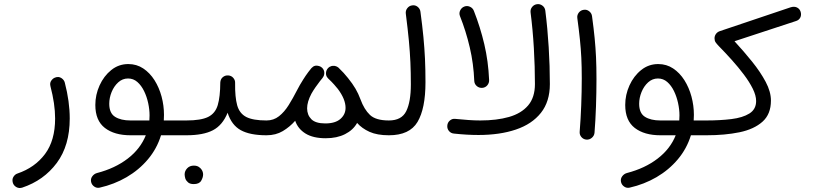

<svg xmlns="http://www.w3.org/2000/svg" viewBox="-20 -654 4026 949"><path d="M252 -270.5Q269.5 -277.3 283.2 -268.3Q296.9 -259.3 300.3 -245.6Q324.7 -151.9 324.7 -68.4Q324.7 65.4 260.5 151.6Q196.3 237.8 89.8 273.4Q73.7 278.3 60.5 270.5Q47.4 262.7 43.5 249.5Q38.6 232.4 46.4 220Q54.2 207.5 66.4 203.6Q152.3 174.3 202.4 107.4Q252.4 40.5 252.4 -68.4Q252.4 -104.5 246.6 -144.3Q240.7 -184.1 229.5 -227.1Q225.1 -243.7 233.2 -255.1Q241.2 -266.6 252 -270.5Z M625 14.6Q545.4 14.6 498.3 -21.7Q451.2 -58.1 451.2 -135.3Q451.2 -185.5 472.2 -231.9Q493.2 -278.3 530 -307.9Q566.9 -337.4 614.3 -337.4Q655.3 -337.4 688 -315.7Q720.7 -293.9 743.7 -257.6Q766.6 -221.2 778.6 -176.8Q790.5 -132.3 790.5 -86.4Q790.5 -72.3 789.6 -58.6H852.5Q868.2 -58.6 878.4 -48.1Q888.7 -37.6 888.7 -22Q888.7 -6.8 878.4 3.9Q868.2 14.6 852.5 14.6H775.9Q755.4 81.1 711.2 133.5Q667 186 605.7 221.7Q544.4 257.3 473.1 273.4Q458.5 276.9 445.8 268.1Q433.1 259.3 430.2 244.6Q427.2 229.5 436.3 217.3Q445.3 205.1 459.5 201.2Q548.3 178.2 611.1 130.1Q673.8 82 700.7 14.6ZM624.5 -58.6H718.3Q719.2 -71.3 719.2 -84Q719.2 -112.8 712.4 -144.5Q705.6 -176.3 692.1 -203.9Q678.7 -231.4 658.9 -248.8Q639.2 -266.1 612.8 -266.1Q585.4 -266.1 564.5 -247.1Q543.5 -228 531.7 -199.2Q520 -170.4 520 -141.1Q520 -94.7 548.6 -76.7Q577.1 -58.6 624.5 -58.6Z M815.4 -22Q815.4 -37.6 826.4 -48.1Q837.4 -58.6 852.5 -58.6H901.4Q917 -58.6 927.7 -48.1Q938.5 -37.6 938.5 -22Q938.5 -6.8 927.7 3.9Q917 14.6 901.4 14.6H852.5Q837.4 14.6 826.4 3.9Q815.4 -6.8 815.4 -22Z M864.3 -22Q864.3 -37.6 875.2 -48.1Q886.2 -58.6 901.4 -58.6Q973.1 -58.6 1008.5 -75.9Q1043.9 -93.3 1056.2 -134.3Q1068.4 -175.3 1068.8 -246.1Q1069.8 -263.2 1081.3 -272.7Q1092.8 -282.2 1107.9 -281.2Q1123.5 -280.3 1133.3 -268.8Q1143.1 -257.3 1142.1 -242.7Q1141.1 -174.3 1152.3 -133.8Q1163.6 -93.3 1197 -75.9Q1230.5 -58.6 1296.9 -58.6H1297.4Q1313 -58.6 1323.2 -48.1Q1333.5 -37.6 1333.5 -22Q1333.5 -6.8 1323.2 3.9Q1313 14.6 1297.4 14.6H1296.9Q1215.8 14.6 1170.2 -10.5Q1124.5 -35.6 1105 -96.7Q1080.1 -35.2 1032.5 -10.3Q984.9 14.6 901.4 14.6Q886.2 14.6 875.2 3.9Q864.3 -6.8 864.3 -22ZM892.6 208Q892.6 191.4 905 178Q917.5 164.6 938 164.6Q952.1 164.6 961.7 170.4Q971.2 176.3 976.6 184.6Q983.9 195.8 983.9 208.5Q983.9 222.7 974.4 239.3Q964.8 255.9 937.5 255.9Q919.4 255.9 909.7 247.6Q899.9 239.3 896 228.5Q892.6 216.3 892.6 208Z M1260.7 -22Q1260.7 -37.6 1271.5 -48.1Q1282.2 -58.6 1297.4 -58.6Q1332.5 -58.6 1359.1 -79.6Q1385.7 -100.6 1407 -134.8Q1428.2 -168.9 1448.2 -208Q1461.4 -233.9 1478.5 -260.7Q1489.7 -278.8 1503.9 -297.9Q1511.2 -307.6 1518.1 -315.9Q1519 -316.9 1520 -317.9Q1534.7 -334.5 1557.1 -327.6Q1557.6 -327.6 1558.1 -327.1Q1558.1 -327.1 1558.1 -327.1Q1564.9 -325.2 1569.8 -320.8Q1570.8 -319.8 1572.3 -318.8Q1583.5 -307.6 1583 -292Q1582.5 -284.2 1580.1 -278.3Q1577.6 -272.9 1574.2 -268.6Q1567.4 -260.7 1561.5 -252.9Q1550.3 -238.8 1539.1 -222.4Q1527.8 -206.1 1519 -190.4Q1498 -150.4 1498 -118.7Q1498 -85.9 1518.8 -64.9Q1539.6 -43.9 1587.9 -43.9Q1637.2 -43.9 1662.6 -66.2Q1688 -88.4 1688 -121.1Q1688 -163.6 1649.9 -214.4Q1641.1 -225.6 1631.3 -236.3Q1618.7 -250.5 1603 -265.1Q1601.1 -267.1 1599.6 -269Q1590.3 -278.8 1591.3 -293.7Q1592.3 -308.6 1602.5 -318.4L1603 -318.8Q1603.5 -319.3 1604 -319.8Q1604.5 -320.3 1605.5 -320.8Q1605.5 -320.8 1606 -321.3Q1606.4 -321.8 1607.4 -322.3Q1607.4 -322.3 1607.9 -322.8Q1608.9 -323.2 1609.4 -323.7Q1609.9 -323.7 1610.4 -324.2Q1611.3 -324.7 1611.8 -324.7Q1612.3 -325.2 1612.8 -325.2Q1613.3 -325.7 1614.3 -325.7Q1614.7 -326.2 1615.2 -326.2Q1615.7 -326.7 1616.2 -326.7Q1617.2 -327.1 1618.2 -327.1Q1618.2 -327.1 1618.7 -327.6Q1619.6 -327.6 1620.6 -328.1Q1620.6 -328.1 1621.1 -328.1Q1622.1 -328.1 1623 -328.1Q1623 -328.1 1623.5 -328.6Q1624.5 -328.6 1625.5 -328.6Q1626 -328.6 1626.5 -328.6Q1627.4 -328.6 1628.4 -328.6Q1628.4 -328.6 1628.9 -328.6Q1629.9 -328.6 1630.4 -328.6Q1630.9 -328.6 1631.3 -328.6Q1632.3 -328.6 1632.8 -328.6Q1633.8 -328.6 1634.3 -328.1Q1634.8 -328.1 1635.3 -328.1Q1636.2 -328.1 1637.2 -327.6Q1637.2 -327.6 1637.2 -327.6Q1646 -325.7 1652.8 -319.8Q1653.3 -319.3 1653.8 -318.8Q1680.2 -293.5 1700.2 -268.1Q1722.7 -240.2 1737.1 -215.6Q1751.5 -190.9 1761.7 -163.1Q1779.8 -113.3 1808.6 -85.9Q1837.4 -58.6 1901.9 -58.6H1902.3Q1918 -58.6 1928.2 -48.1Q1938.5 -37.6 1938.5 -22Q1938.5 -6.8 1928.2 3.9Q1918 14.6 1902.3 14.6H1901.9Q1844.2 14.6 1806.4 -2.4Q1768.6 -19.5 1745.1 -46.4Q1725.6 -11.2 1685.5 9Q1645.5 29.3 1589.8 29.3Q1527.8 29.3 1490.2 6.1Q1452.6 -17.1 1439 -57.1Q1412.6 -26.9 1377.9 -6.1Q1343.3 14.6 1297.4 14.6Q1282.2 14.6 1271.5 3.9Q1260.7 -6.8 1260.7 -22Z M1865.7 -22Q1865.7 -37.6 1876.5 -48.1Q1887.2 -58.6 1902.3 -58.6Q1965.3 -58.6 1988 -104.7Q2010.7 -150.9 2010.7 -236.3Q2010.7 -294.9 2008.5 -345.2Q2006.3 -395.5 2001 -452.4Q1995.6 -509.3 1985.8 -586.4Q1983.9 -601.6 1993.2 -613.5Q2002.4 -625.5 2017.1 -627.4Q2032.2 -629.9 2044.2 -620.4Q2056.2 -610.8 2058.1 -596.2Q2067.4 -526.9 2072.8 -471.4Q2078.1 -416 2080.6 -363.3Q2083 -310.5 2083 -247.6Q2083 -117.2 2043.7 -51.3Q2004.4 14.6 1902.3 14.6Q1887.2 14.6 1876.5 3.9Q1865.7 -6.8 1865.7 -22Z M2190.9 -33.2Q2191.9 -48.3 2203.6 -58.3Q2215.3 -68.4 2230.5 -66.4Q2265.1 -63 2295.4 -60.8Q2325.7 -58.6 2354 -58.6Q2435.1 -58.6 2495.8 -75.9Q2556.6 -93.3 2590.3 -132.8Q2624 -172.4 2624 -238.3Q2624 -324.2 2618.7 -416.3Q2613.3 -508.3 2602.5 -592.3Q2600.6 -607.9 2610.1 -619.6Q2619.6 -631.3 2634.3 -633.3Q2648.9 -635.3 2661.1 -626.2Q2673.3 -617.2 2675.3 -601.6Q2686.5 -513.2 2692.1 -420.2Q2697.8 -327.1 2697.8 -238.3Q2697.8 -151.9 2653.6 -96.2Q2609.4 -40.5 2530 -13.7Q2450.7 13.2 2345.2 13.2Q2316.4 13.2 2286.9 11.5Q2257.3 9.8 2224.1 6.3Q2208.5 4.9 2199 -6.6Q2189.5 -18.1 2190.9 -33.2ZM2253.4 -574.7Q2248 -588.9 2254.6 -602.5Q2261.2 -616.2 2274.9 -621.6Q2289.1 -627 2303 -620.6Q2316.9 -614.3 2322.3 -600.1Q2354 -519.5 2373.8 -435.3Q2393.6 -351.1 2397.5 -259.3Q2398.4 -244.1 2388.7 -232.4Q2378.9 -220.7 2363.3 -219.7Q2348.1 -218.8 2336.7 -228.5Q2325.2 -238.3 2324.2 -253.4Q2320.8 -338.9 2302 -419.4Q2283.2 -500 2253.4 -574.7Z M2833.5 -564.5Q2831.5 -579.6 2840.8 -591.6Q2850.1 -603.5 2865.2 -605.5Q2879.9 -607.9 2892.1 -598.4Q2904.3 -588.9 2906.2 -574.2Q2914.6 -512.7 2919.2 -465.3Q2923.8 -418 2926 -370.8Q2928.2 -323.7 2928.2 -262.7Q2928.2 -197.8 2925.8 -127.9Q2923.3 -58.1 2918.5 2.4Q2917 17.1 2905.3 27.1Q2893.6 37.1 2878.4 36.1Q2863.3 34.7 2853.5 23.2Q2843.8 11.7 2845.2 -3.4Q2850.1 -63.5 2852.8 -133.1Q2855.5 -202.6 2855.5 -266.1Q2855.5 -324.2 2853.3 -368.4Q2851.1 -412.6 2846.4 -458Q2841.8 -503.4 2833.5 -564.5Z M3244.1 14.6Q3164.6 14.6 3117.4 -21.7Q3070.3 -58.1 3070.3 -135.3Q3070.3 -185.5 3091.3 -231.9Q3112.3 -278.3 3149.2 -307.9Q3186 -337.4 3233.4 -337.4Q3274.4 -337.4 3307.1 -315.7Q3339.8 -293.9 3362.8 -257.6Q3385.7 -221.2 3397.7 -176.8Q3409.7 -132.3 3409.7 -86.4Q3409.7 -72.3 3408.7 -58.6H3471.7Q3487.3 -58.6 3497.6 -48.1Q3507.8 -37.6 3507.8 -22Q3507.8 -6.8 3497.6 3.9Q3487.3 14.6 3471.7 14.6H3395Q3374.5 81.1 3330.3 133.5Q3286.1 186 3224.9 221.7Q3163.6 257.3 3092.3 273.4Q3077.6 276.9 3064.9 268.1Q3052.2 259.3 3049.3 244.6Q3046.4 229.5 3055.4 217.3Q3064.5 205.1 3078.6 201.2Q3167.5 178.2 3230.2 130.1Q3293 82 3319.8 14.6ZM3243.7 -58.6H3337.4Q3338.4 -71.3 3338.4 -84Q3338.4 -112.8 3331.5 -144.5Q3324.7 -176.3 3311.3 -203.9Q3297.9 -231.4 3278.1 -248.8Q3258.3 -266.1 3231.9 -266.1Q3204.6 -266.1 3183.6 -247.1Q3162.6 -228 3150.9 -199.2Q3139.2 -170.4 3139.2 -141.1Q3139.2 -94.7 3167.7 -76.7Q3196.3 -58.6 3243.7 -58.6Z M3435.1 -22Q3435.1 -37.6 3445.8 -48.1Q3456.5 -58.6 3471.7 -58.6Q3539.1 -58.6 3595 -65.4Q3650.9 -72.3 3684.1 -93Q3717.3 -113.8 3717.3 -154.8Q3717.3 -182.1 3700.7 -215.6Q3684.1 -249 3656.7 -285.4Q3629.4 -321.8 3596.9 -357.9Q3564.5 -394 3532.7 -426.3Q3522.5 -437 3517.1 -444.8Q3511.7 -452.6 3511.7 -464.8Q3511.7 -476.6 3519 -486.6Q3526.4 -496.6 3539.1 -500.5L3887.2 -617.7Q3905.3 -623.5 3918.9 -617.2Q3932.6 -610.8 3937.5 -595.2Q3941.9 -579.1 3935.3 -566.7Q3928.7 -554.2 3913.6 -549.8L3610.4 -450.2Q3656.7 -399.9 3697.8 -348.9Q3738.8 -297.9 3764.6 -249.3Q3790.5 -200.7 3790.5 -156.7Q3790.5 -89.8 3748.8 -52.5Q3707 -15.1 3635 -0.2Q3563 14.6 3471.7 14.6Q3456.5 14.6 3445.8 3.9Q3435.1 -6.8 3435.1 -22Z"/></svg>

Font: Mikhak-DS1-FD Regular
Style: Regular
Weight: 400
Designer: Amin Abedi
Version: Version 3.2